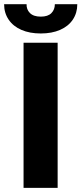

<svg xmlns="http://www.w3.org/2000/svg" viewBox="-61 -915 396 935"><path d="M219.7 0H53.7V-707H219.7ZM137.7 -752Q83.5 -752 43.2 -769.5Q2.9 -787.1 -19 -819.6Q-41 -852.1 -41 -894.5H68.4Q67.4 -869.1 84.7 -851.6Q102.1 -834 137.7 -834Q172.4 -834 189.2 -851.1Q206.1 -868.2 206.1 -894.5H315.4Q315.4 -852.1 293.7 -819.6Q272 -787.1 231.7 -769.5Q191.4 -752 137.7 -752Z"/></svg>

Font: Pretendard JP ExtraBold
Style: Regular
Weight: 800
Designer: Base glyphs from Inter by Rasmus Andersson; Hangeul glyphs from Noto Sans CJK(Source Han Sans) by Jang Soo-young and Kan
Foundry: Kil Hyung-jin
Version: Version 1.309